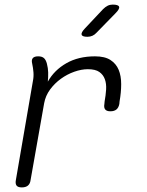

<svg xmlns="http://www.w3.org/2000/svg" viewBox="-20 -805 640 835"><path d="M75 10Q58 10 52 2Q46 -6 49 -22L123 -452Q127 -471 125.5 -490.5Q124 -510 120 -528Q116 -544 122.5 -552Q129 -560 146 -560Q163 -560 171.5 -552Q180 -544 184 -528Q189 -509 189.5 -490Q190 -471 188 -450Q216 -500 268.5 -530Q321 -560 393 -560Q436 -560 460.5 -544Q485 -528 496 -501.5Q507 -475 507 -439Q507 -403 500 -364L499 -353Q496 -337 486.5 -329Q477 -321 460 -321Q444 -321 437.5 -329Q431 -337 434 -353L435 -364Q440 -391 441.5 -416Q443 -441 436 -460.5Q429 -480 412 -492Q395 -504 362 -504Q334 -504 303 -493Q272 -482 245 -462.5Q218 -443 198 -416Q178 -389 172 -356L113 -22Q111 -6 101.5 2Q92 10 75 10ZM360 -645Q338 -645 335 -654Q332 -663 349 -681L428 -765Q438 -775 448 -780Q458 -785 470 -785Q495 -785 498 -775.5Q501 -766 482 -747L400 -663Q392 -654 382 -649.5Q372 -645 360 -645Z"/></svg>

Font: Maple Mono NL ExtraLight
Style: Italic
Weight: 275
Italic angle: -10°
Monospace: yes
Designer: subframe7536
Version: Version 7.000